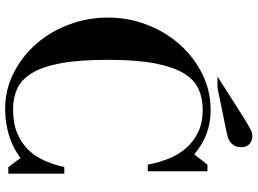

<svg xmlns="http://www.w3.org/2000/svg" viewBox="-144 -820 976 727"><g transform="rotate(90 343.5 -456.0)"><path d="M393 12Q319 12 256 -20Q193 -52 146 -105.5Q99 -159 72.5 -229.5Q46 -300 46 -377Q46 -454 73 -524.5Q100 -595 147.5 -648.5Q195 -702 258.5 -734Q322 -766 396 -766Q444 -766 485 -751Q526 -736 564 -704L603 -754H628V-528H603Q595 -570 580 -607.5Q565 -645 540 -673.5Q515 -702 479.5 -719Q444 -736 395 -736Q352 -736 317 -720.5Q282 -705 257.5 -665Q233 -625 219.5 -555.5Q206 -486 206 -377Q206 -268 219 -198.5Q232 -129 256.5 -89Q281 -49 315.5 -33.5Q350 -18 393 -18Q445 -18 482 -33Q519 -48 545 -74Q571 -100 587 -135.5Q603 -171 612 -212H637V0H612L578 -46Q538 -16 490 -2Q442 12 393 12ZM269 -792 420 -888Q438 -899 449.5 -906Q461 -913 469 -917Q477 -921 482.5 -922.5Q488 -924 493 -924Q514 -924 525.5 -912.5Q537 -901 537 -881Q537 -861 524.5 -847Q512 -833 487 -828L312 -792Z"/></g></svg>

Font: Libre Bodoni
Style: Regular
Weight: 400
Designer: Pablo Impallari, Rodrigo Fuenzalida
Foundry: Pablo Impallari, Rodrigo Fuenzalida
Version: Version 1.001; ttfautohint (v1.5.65-e2d9)